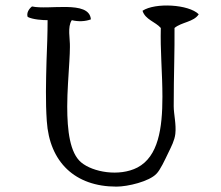

<svg xmlns="http://www.w3.org/2000/svg" viewBox="-20 -681 820 714"><path d="M719 -628C682 -665 557 -672 510 -641C520 -608 558 -600 578 -577C577 -539 578 -496 580 -453C582 -408 584 -364 584 -321C584 -204 569 -99 491 -58C423 -23 325 -41 282 -77C240 -112 230 -195 230 -285C230 -340 235 -401 238 -454C239 -473 240 -490 240 -506C241 -536 230 -581 247 -606C271 -600 297 -601 318 -609C315 -646 275 -654 228 -655C183 -656 131 -650 99 -657C86 -647 78 -631 83 -618C103 -608 139 -606 157 -606C157 -556 155 -505 153 -454C151 -378 149 -302 154 -231C164 -78 259 13 413 13C455 13 535 -6 562 -35C576 -49 593 -86 606 -113C617 -136 629 -158 632 -183C636 -219 626 -256 626 -286C626 -346 627 -398 628 -453C629 -493 629 -533 629 -577C655 -599 701 -599 719 -628Z"/></svg>

Font: Yuji Syuku Std R
Style: Regular
Weight: 400
Designer: Kataoka Yuji
Foundry: Kinuta Font Factory
Version: Version 3.000;hotconv 1.0.111;makeotfexe 2.5.65597